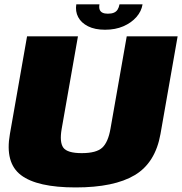

<svg xmlns="http://www.w3.org/2000/svg" viewBox="-20 -838 818 862"><path d="M319.5 3.5Q492.5 3.5 585 -51.8Q677.5 -107 700.5 -236.5L777.5 -675H549L476 -260Q465.5 -199.5 439 -175Q412.5 -150.5 347 -150.5Q282 -150.5 264.2 -175.2Q246.5 -200 257 -260L330 -675H101.5L24.5 -236.5Q1.5 -107 74.2 -51.8Q147 3.5 319.5 3.5ZM451.5 -704.5Q498 -704.5 533.8 -720Q569.5 -735.5 592.2 -761.2Q615 -787 620 -818.5H516.5Q514 -804.5 508 -795Q502 -785.5 491.2 -781Q480.5 -776.5 464 -776.5Q449.5 -776.5 440.2 -781Q431 -785.5 427.5 -794.8Q424 -804 426.5 -818.5H322.5Q317.5 -787 331 -761.2Q344.5 -735.5 375.2 -720Q406 -704.5 451.5 -704.5Z"/></svg>

Font: Anybody Thin Black
Style: Italic
Weight: 900
Italic angle: -10°
Version: Version 1.113;gftools[0.9.25]